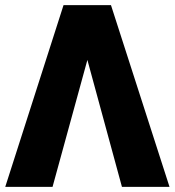

<svg xmlns="http://www.w3.org/2000/svg" viewBox="-20 -731 683 751"><path d="M321.8 -496.6 185.5 0H0.5L228.5 -710.9H414.1L643.1 0H457Z"/></svg>

Font: Roboto Black
Style: Regular
Weight: 900
Designer: Google
Version: Version 2.134; 2016